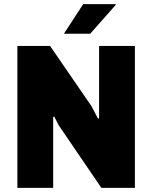

<svg xmlns="http://www.w3.org/2000/svg" viewBox="-20 -908 736 928"><path d="M64 0V-686H222L422 -395L454 -334L459 -337V-686H632V0H470L264 -302L242 -345L237 -343V0ZM289 -745 382 -888H538L540 -885L416 -745Z"/></svg>

Font: Chivo Medium ExtraBold
Style: Regular
Weight: 800
Version: Version 2.002